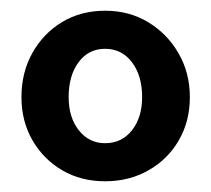

<svg xmlns="http://www.w3.org/2000/svg" viewBox="-20 -730 394 358"><path d="M176 -392Q131 -392 96 -412.5Q61 -433 40.5 -468.5Q20 -504 20 -549Q20 -595 40.5 -631.5Q61 -668 96 -689Q131 -710 176 -710Q221 -710 256.5 -688.5Q292 -667 313 -630.5Q334 -594 334 -549Q334 -504 313.5 -468.5Q293 -433 257 -412.5Q221 -392 176 -392ZM176 -463Q207 -463 226 -487Q245 -511 245 -549Q245 -589 226 -614Q207 -639 176 -639Q145 -639 126.5 -614Q108 -589 108 -549Q108 -511 127 -487Q146 -463 176 -463Z"/></svg>

Font: Lexend
Style: Regular
Weight: 400
Designer: Bonnie Shaver-Troup, Thomas Jockin
Foundry: Lexend
Version: Version 1.007; ttfautohint (v1.8.3)